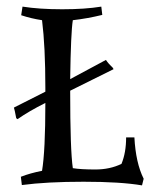

<svg xmlns="http://www.w3.org/2000/svg" viewBox="-20 -549 454 580"><path d="M409 11Q344 0 232.5 0Q121 0 46 10L43 -15Q71 -26 107 -33Q117 -93 117 -237V-238Q67 -213 33 -189L29 -192Q24 -219 22 -224L117 -272V-284Q117 -408 107 -488Q74 -493 44 -503L48 -529Q99 -521 168 -521Q237 -521 286 -529L289 -504Q244 -493 200 -488Q194 -451 192 -310Q286 -360 300 -368Q308 -356 321 -344L323 -340L192 -275Q192 -95 200 -41Q224 -37 268 -37Q312 -37 347 -54Q361 -88 361 -134H386Q390 -57 414 -9Z"/></svg>

Font: Almendra SC
Style: Regular
Weight: 400
Designer: Ana Sanfelippo
Foundry: Ana Sanfelippo
Version: Version 1.002